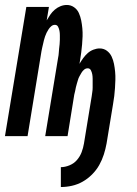

<svg xmlns="http://www.w3.org/2000/svg" viewBox="-33 -548 553 773"><path d="M212 205V125Q229 125 247 117.5Q265 110 277 96Q289 82 295.5 65Q302 48 305 30L333 -141Q335 -150 336 -159Q337 -168 338.5 -177Q340 -186 340 -195Q340 -204 340 -213Q340 -222 340 -231Q340 -240 338.5 -248.5Q337 -257 333 -265Q329 -273 320 -273Q312 -273 305.5 -267.5Q299 -262 295 -255Q291 -248 287 -241Q283 -234 281 -226.5Q279 -219 276.5 -211.5Q274 -204 272.5 -196.5Q271 -189 269.5 -181.5Q268 -174 266 -167L239 0H149L201 -316Q203 -325 203.5 -334Q204 -343 205 -352Q206 -361 207 -370Q208 -379 208 -388Q208 -397 208 -406Q208 -415 206.5 -423.5Q205 -432 201 -440Q197 -448 188 -448Q180 -448 173.5 -442.5Q167 -437 162.5 -430Q158 -423 154.5 -416Q151 -409 148.5 -401.5Q146 -394 144 -386.5Q142 -379 140.5 -371.5Q139 -364 137 -356.5Q135 -349 134 -342L78 0H-13L73 -520H164L155 -466Q162 -478 169.5 -489Q177 -500 187.5 -509Q198 -518 210.5 -523Q223 -528 236 -528Q252 -528 265 -519Q278 -510 284.5 -495.5Q291 -481 294 -465.5Q297 -450 298.5 -434Q300 -418 299.5 -401.5Q299 -385 297.5 -369Q296 -353 294 -336.5Q292 -320 289 -303L287 -291Q294 -303 302 -314Q310 -325 320 -334Q330 -343 343 -348Q356 -353 368 -353Q385 -353 397.5 -343.5Q410 -334 416.5 -320Q423 -306 426 -290.5Q429 -275 430.5 -259Q432 -243 431.5 -226.5Q431 -210 430 -194Q429 -178 427 -161.5Q425 -145 422 -128L396 30Q392 52 385 74Q378 96 366.5 116.5Q355 137 337.5 154.5Q320 172 299.5 183.5Q279 195 256.5 200Q234 205 212 205Z"/></svg>

Font: Iosevka SS18 Medium
Style: Italic
Weight: 500
Italic angle: -9°
Monospace: yes
Designer: Belleve Invis
Foundry: Belleve Invis
Version: Version 25.1.1; ttfautohint (v1.8.4)